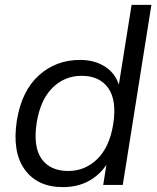

<svg xmlns="http://www.w3.org/2000/svg" viewBox="-20 -756 640 785"><path d="M237 9Q133 9 81 -63Q29 -135 49 -264Q69 -385 139 -448Q209 -511 307 -511Q366 -511 408 -484.5Q450 -458 466 -410L518 -736H599L482 0H402L415 -82Q386 -39 341 -15Q296 9 237 9ZM259 -57Q328 -57 378 -106Q428 -155 443 -249Q458 -346 422.5 -396Q387 -446 314 -446Q244 -446 194.5 -397Q145 -348 130 -254Q115 -156 150 -106.5Q185 -57 259 -57Z"/></svg>

Font: Mulish
Style: Italic
Weight: 400
Italic angle: -9°
Designer: Vernon Adams
Foundry: Vernon Adams
Version: Version 3.603; ttfautohint (v1.8.3)